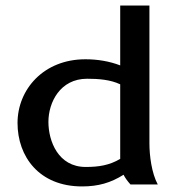

<svg xmlns="http://www.w3.org/2000/svg" viewBox="-20 -663 637 690"><path d="M43 -221C43 -101 120 7 275 7C333 7 378 -6 424 -35C430 -23 439 -11 449 0H547C525 -41 517 -103 517 -148V-643H412V-428C373 -443 330 -450 287 -450C136 -450 43 -341 43 -221ZM154 -225C154 -295 196 -380 293 -380C333 -380 376 -377 412 -360V-92C373 -69 335 -63 288 -63C189 -63 154 -156 154 -225Z"/></svg>

Font: KpMath
Style: SansBold
Weight: 700
Version: Version 0.66